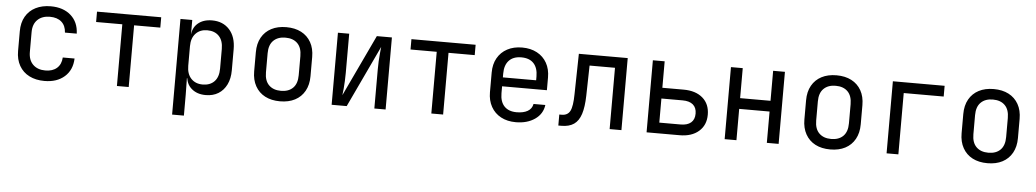

<svg xmlns="http://www.w3.org/2000/svg" viewBox="-39 -920 7878 1460"><g transform="rotate(5 3900.0 -190.0)"><path d="M302 10Q236 10 186.5 -15Q137 -40 110 -87.5Q83 -135 83 -200V-350Q83 -416 110 -463Q137 -510 186.5 -535Q236 -560 302 -560Q397 -560 455 -509Q513 -458 516 -370H426Q423 -423 390.5 -451.5Q358 -480 302 -480Q243 -480 208 -446.5Q173 -413 173 -351V-200Q173 -138 208 -104Q243 -70 302 -70Q358 -70 390.5 -99Q423 -128 426 -180H516Q513 -92 455 -41Q397 10 302 10Z M855 0V-471H655V-550H1145V-471H945V0Z M1292 180V-550H1382V-445H1400L1382 -424Q1382 -487 1423.5 -523.5Q1465 -560 1533 -560Q1616 -560 1665.5 -505.5Q1715 -451 1715 -356V-195Q1715 -132 1692.5 -86Q1670 -40 1629.5 -15Q1589 10 1533 10Q1466 10 1424 -27Q1382 -64 1382 -126L1400 -105H1380L1382 20V180ZM1503 -68Q1560 -68 1592.5 -102Q1625 -136 1625 -200V-350Q1625 -414 1592.5 -448Q1560 -482 1503 -482Q1448 -482 1415 -447Q1382 -412 1382 -350V-200Q1382 -138 1415 -103Q1448 -68 1503 -68Z M2100 8Q2034 8 1986 -17Q1938 -42 1911.5 -89.5Q1885 -137 1885 -202V-348Q1885 -414 1911.5 -461Q1938 -508 1986 -533Q2034 -558 2100 -558Q2166 -558 2214 -533Q2262 -508 2288.5 -461Q2315 -414 2315 -349V-202Q2315 -137 2288.5 -89.5Q2262 -42 2214 -17Q2166 8 2100 8ZM2100 -72Q2159 -72 2192 -105Q2225 -138 2225 -202V-348Q2225 -412 2192 -445Q2159 -478 2100 -478Q2042 -478 2008.5 -445Q1975 -412 1975 -348V-202Q1975 -138 2008.5 -105Q2042 -72 2100 -72Z M2494 0V-550H2580V-250Q2580 -221 2578.5 -189Q2577 -157 2574.5 -128.5Q2572 -100 2569 -80L2791 -550H2906V0H2820V-300Q2820 -329 2821.5 -361Q2823 -393 2826 -422.5Q2829 -452 2831 -471L2609 0Z M3255 0V-471H3055V-550H3545V-471H3345V0Z M3900 10Q3835 10 3786.5 -16Q3738 -42 3711.5 -89.5Q3685 -137 3685 -200V-350Q3685 -414 3711.5 -461Q3738 -508 3786.5 -534Q3835 -560 3900 -560Q3965 -560 4013.5 -534Q4062 -508 4088.5 -461Q4115 -414 4115 -350V-253H3773V-200Q3773 -135 3806 -100.5Q3839 -66 3900 -66Q3952 -66 3984 -84.5Q4016 -103 4023 -140H4113Q4104 -71 4045.5 -30.5Q3987 10 3900 10ZM4027 -313V-350Q4027 -415 3994.5 -450Q3962 -485 3900 -485Q3839 -485 3806 -450Q3773 -415 3773 -350V-321H4034Z M4225 7V-77H4243Q4289 -77 4307.5 -113Q4326 -149 4327 -242L4333 -550H4706V0H4616V-468H4422L4417 -238Q4415 -151 4397.5 -97Q4380 -43 4343.5 -18Q4307 7 4248 7Z M4898 0V-550H4988V-348H5150Q5243 -348 5296.5 -301.5Q5350 -255 5350 -174Q5350 -94 5296 -47Q5242 0 5150 0ZM4988 -82H5150Q5202 -82 5229.5 -105.5Q5257 -129 5257 -174Q5257 -219 5229.5 -242.5Q5202 -266 5150 -266H4988Z M5494 0V-550H5584V-321H5816V-550H5906V0H5816V-239H5584V0Z M6300 8Q6234 8 6186 -17Q6138 -42 6111.5 -89.5Q6085 -137 6085 -202V-348Q6085 -414 6111.5 -461Q6138 -508 6186 -533Q6234 -558 6300 -558Q6366 -558 6414 -533Q6462 -508 6488.5 -461Q6515 -414 6515 -349V-202Q6515 -137 6488.5 -89.5Q6462 -42 6414 -17Q6366 8 6300 8ZM6300 -72Q6359 -72 6392 -105Q6425 -138 6425 -202V-348Q6425 -412 6392 -445Q6359 -478 6300 -478Q6242 -478 6208.5 -445Q6175 -412 6175 -348V-202Q6175 -138 6208.5 -105Q6242 -72 6300 -72Z M6730 0V-550H7125V-468H6820V0Z M7500 8Q7434 8 7386 -17Q7338 -42 7311.5 -89.5Q7285 -137 7285 -202V-348Q7285 -414 7311.5 -461Q7338 -508 7386 -533Q7434 -558 7500 -558Q7566 -558 7614 -533Q7662 -508 7688.5 -461Q7715 -414 7715 -349V-202Q7715 -137 7688.5 -89.5Q7662 -42 7614 -17Q7566 8 7500 8ZM7500 -72Q7559 -72 7592 -105Q7625 -138 7625 -202V-348Q7625 -412 7592 -445Q7559 -478 7500 -478Q7442 -478 7408.5 -445Q7375 -412 7375 -348V-202Q7375 -138 7408.5 -105Q7442 -72 7500 -72Z"/></g></svg>

Font: JetBrains Mono Zero
Style: Regular-Zero
Weight: 400
Designer: Philipp Nurullin, Konstantin Bulenkov
Foundry: JetBrains
Version: Version 2.211